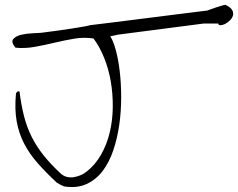

<svg xmlns="http://www.w3.org/2000/svg" viewBox="-20 -778 983 793"><path d="M246.1 -7.8Q242.2 -8.8 230.5 -14.6Q218.8 -20.5 214.8 -23.4Q169.9 -65.4 135.7 -104Q101.6 -142.6 79.6 -185.1Q57.6 -227.5 48.8 -277.3Q40 -327.1 45.9 -391.6Q47.9 -396.5 51.8 -399.4Q55.7 -402.3 60.5 -400.4Q67.4 -344.7 79.1 -298.8Q90.8 -252.9 110.8 -212.9Q130.9 -172.9 160.2 -136.2Q189.5 -99.6 230.5 -61.5Q242.2 -50.8 256.3 -47.4Q270.5 -43.9 285.2 -46.4Q299.8 -48.8 313.5 -54.7Q327.1 -60.5 337.9 -69.3Q374 -97.7 397.9 -140.1Q421.9 -182.6 433.6 -232.4Q445.3 -282.2 445.8 -336.4Q446.3 -390.6 437.5 -441.9Q428.7 -493.2 410.2 -539.1Q391.6 -585 366.2 -619.1Q326.2 -625 286.1 -618.2Q246.1 -611.3 205.1 -601.6Q164.1 -591.8 123.5 -584.5Q83 -577.1 43.9 -581.1Q24.4 -604.5 34.7 -616.7Q44.9 -628.9 67.4 -634.3Q89.8 -639.6 115.2 -640.6Q140.6 -641.6 150.4 -642.6Q157.2 -643.6 179.7 -646.5Q202.1 -649.4 227.5 -652.8Q252.9 -656.2 276.9 -660.2Q300.8 -664.1 312.5 -666Q317.4 -667 332 -669.4Q346.7 -671.9 350.6 -673.8Q369.1 -675.8 407.2 -680.7Q445.3 -685.5 493.2 -691.4Q541 -697.3 593.8 -704.1Q646.5 -710.9 694.3 -716.8Q742.2 -722.7 779.8 -727.5Q817.4 -732.4 835.9 -734.4Q836.9 -734.4 848.1 -738.8Q859.4 -743.2 873 -747.6Q886.7 -752 898.4 -755.4Q910.2 -758.8 912.1 -757.8Q933.6 -747.1 939.5 -735.4Q945.3 -723.6 941.9 -712.9Q938.5 -702.1 928.7 -692.9Q918.9 -683.6 908.7 -678.7Q898.4 -673.8 890.1 -673.8Q881.8 -673.8 881.8 -680.7H820.3L466.8 -634.8L435.5 -627.9Q448.2 -608.4 458.5 -570.3Q468.8 -532.2 474.6 -482.4Q480.5 -432.6 480.5 -375.5Q480.5 -318.4 472.7 -263.2Q464.8 -208 448.2 -158.2Q431.6 -108.4 404.3 -72.3Q377 -36.1 337.9 -18.1Q298.8 0 246.1 -7.8Z"/></svg>

Font: Give You Glory
Style: Regular
Weight: 400
Designer: Kimberly Geswein
Foundry: Kimberly Geswein
Version: Version 1.002